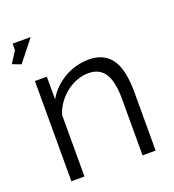

<svg xmlns="http://www.w3.org/2000/svg" viewBox="-136 -834 852 938"><g transform="rotate(-20 290.0 -365.0)"><path d="M42 -620 -3 -637 35 -696V-730H129ZM513 0H445V-291Q445 -384 417.5 -426Q390 -468 333 -468Q303 -468 273 -457Q243 -446 217.5 -426Q192 -406 172 -378.5Q152 -351 143 -319V0H75V-521H137V-403Q169 -460 228.5 -495Q288 -530 358 -530Q401 -530 431 -514Q461 -498 479 -469Q497 -440 505 -398Q513 -356 513 -305Z"/></g></svg>

Font: Oxford Sans
Style: Regular
Weight: 400
Designer: Matt McInerney, Pablo Impallari, Rodrigo Fuenzalida
Foundry: Matt McInerney, Pablo Impallari, Rodrigo Fuenzalida
Version: Version 3.000g; ttfautohint (v1.5) -l 8 -r 28 -G 28 -x 14 -D